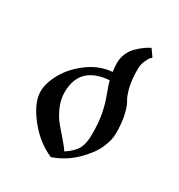

<svg xmlns="http://www.w3.org/2000/svg" viewBox="-171 -826 890 953"><g transform="rotate(30 274.5 -350.0)"><path d="M51.8 -247.1Q51.8 -296.9 85 -355.5Q118.2 -414.1 180.7 -459.5Q243.2 -504.9 313.5 -509.8Q309.6 -539.1 309.6 -560.5Q309.6 -588.9 320.8 -614.3Q332 -639.6 348.6 -656.2Q365.2 -672.9 381.8 -685.5Q398.4 -698.2 410.2 -704.1L420.9 -710L449.2 -669.9Q445.3 -667 439.5 -660.6Q433.6 -654.3 423.8 -631.8Q414.1 -609.4 414.1 -584Q414.1 -523.4 424.3 -482.4Q434.6 -441.4 447.3 -421.4Q460 -401.4 470.2 -358.4Q480.5 -315.4 480.5 -252Q480.5 -214.8 459.5 -167.5Q438.5 -120.1 385.3 -67.9Q332 -15.6 258.8 9.8Q173.8 -27.3 112.8 -106.4Q51.8 -185.5 51.8 -247.1ZM157.2 -303.7Q157.2 -261.7 175.3 -221.2Q193.4 -180.7 215.8 -153.8Q238.3 -127 265.6 -95.7Q293 -64.5 302.7 -47.9Q348.6 -78.1 364.3 -108.4Q379.9 -138.7 379.9 -190.4Q379.9 -257.8 370.6 -305.7Q361.3 -353.5 343.8 -399.9Q326.2 -446.3 321.3 -466.8Q157.2 -454.1 157.2 -303.7Z"/></g></svg>

Font: TriodPostnaja
Style: Medium
Weight: 500
Version: 20110805